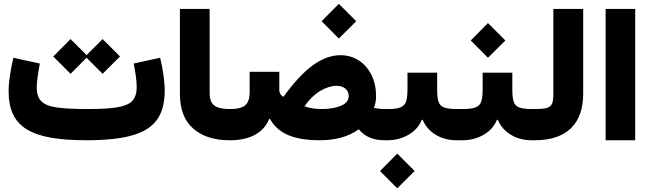

<svg xmlns="http://www.w3.org/2000/svg" viewBox="-20 -748 3468 1024"><path d="M692.9 -409.2C697.3 -388.2 701.2 -365.7 704.6 -342.3C707.5 -318.8 709 -299.3 709 -284.2C709 -250.5 700.7 -225.6 684.6 -209C651.9 -175.3 577.6 -166.5 442.4 -166.5C375 -166.5 321.8 -169.4 283.2 -174.8C205.6 -186 175.8 -216.3 175.8 -282.7C175.8 -297.9 177.7 -317.4 181.2 -341.3C184.6 -365.2 188 -387.7 192.4 -409.2L51.3 -439.9C37.1 -378.9 25.9 -313 25.9 -262.7C25.9 -68.4 144 0 442.4 0C541.5 0 622.1 -8.3 683.1 -25.4C805.2 -59.1 858.4 -133.8 858.4 -264.2C858.4 -314.5 849.1 -379.4 834 -439.9ZM356.4 -354.5 441.9 -439.9 527.3 -354.5 620.1 -446.8 527.3 -539.6 441.9 -454.1 356.4 -539.6 264.2 -446.8Z M939.5 -248C939.5 -166 962.9 -104 1010.3 -62.5C1057.1 -21 1122.1 0 1204.6 0H1205.1V-166.5H1204.6C1166 -166.5 1138.7 -172.9 1122.6 -185.5C1106.4 -197.8 1098.1 -220.2 1098.1 -252V-700.2H939.5Z M1787.1 -542.5 1879.9 -634.8 1787.1 -727.5 1695.3 -634.8ZM1311.5 -255.4C1311.5 -224.6 1304.2 -202.1 1289.6 -188C1274.4 -173.8 1247.1 -166.5 1207.5 -166.5H1205.1C1189 -166.5 1182.6 -142.6 1182.6 -84C1182.6 -23.9 1189 0 1205.1 0H1207.5C1312.5 0 1385.7 -39.1 1415.5 -113.8H1419.9C1463.4 -35.2 1547.4 0 1686.5 0C1770.5 0 1839.4 -19.5 1893.6 -58.6C1924.8 -19.5 1970.2 0 2030.3 0H2030.8V-166.5H2030.3C2010.3 -166.5 1991.2 -168.9 1974.1 -172.9C1981.4 -191.9 1985.8 -211.9 1985.8 -233.9C1985.8 -275.9 1978 -313.5 1961.9 -346.7C1929.7 -413.1 1870.1 -453.6 1795.9 -453.6C1700.2 -453.6 1603 -386.2 1491.7 -231.4C1481.9 -237.3 1474.1 -243.7 1469.7 -261.2V-365.2H1311.5ZM1774.9 -290.5C1814 -290.5 1839.8 -268.6 1839.8 -235.8C1839.8 -212.9 1826.2 -195.3 1798.8 -184.1C1771 -172.4 1737.3 -166.5 1697.8 -166.5C1661.1 -166.5 1629.9 -171.4 1604 -181.2C1628.9 -217.3 1657.2 -244.6 1688 -263.2C1718.8 -281.2 1748 -290.5 1774.9 -290.5Z M2311.5 -360.4H2153.3V-272.5C2153.3 -244.1 2150.9 -222.2 2146 -207C2135.7 -176.3 2107.9 -166.5 2047.4 -166.5H2030.8C2014.6 -166.5 2008.3 -142.6 2008.3 -84C2008.3 -24.9 2014.6 0 2030.8 0H2047.4C2087.9 0 2125 -9.8 2158.7 -29.3C2192.4 -48.8 2215.8 -75.2 2229.5 -108.9H2234.4C2248.5 -75.2 2271.5 -48.8 2303.7 -29.3C2335.9 -9.8 2372.6 0 2414.1 0H2431.6V-166.5H2415C2384.8 -166.5 2362.3 -169.4 2347.7 -175.3C2318.4 -186.5 2311.5 -215.3 2311.5 -272.5ZM2098.6 256.3 2191.4 164.1 2098.6 71.3 2006.8 164.1Z M2712.4 -360.4H2554.2V-272.5C2554.2 -244.1 2551.8 -222.2 2546.9 -207C2536.6 -176.3 2508.8 -166.5 2448.2 -166.5H2431.6C2415.5 -166.5 2409.2 -142.6 2409.2 -84C2409.2 -24.9 2415.5 0 2431.6 0H2448.2C2488.8 0 2525.9 -9.8 2559.6 -29.3C2593.3 -48.8 2616.7 -75.2 2630.4 -108.9H2635.3C2649.4 -75.2 2672.4 -48.8 2704.6 -29.3C2736.8 -9.8 2773.4 0 2814.9 0H2832.5V-166.5H2815.9C2785.6 -166.5 2763.2 -169.4 2748.5 -175.3C2719.2 -186.5 2712.4 -215.3 2712.4 -272.5ZM2582.5 -439.9 2675.3 -532.2 2582.5 -625 2490.7 -532.2Z M2832.5 -166.5C2825.7 -166.5 2820.3 -161.1 2815.9 -150.4C2811.5 -139.2 2809.6 -117.2 2809.6 -84C2809.6 -50.3 2811.5 -28.3 2815.9 -17.1C2820.3 -5.9 2825.7 0 2832.5 0C3002.9 0 3090.3 -88.4 3090.3 -248V-700.2H2931.2V-248C2931.2 -179.2 2918.5 -166.5 2832.5 -166.5Z M3367.7 -700.2H3210V0H3367.7Z"/></svg>

Font: Estedad ExtraBold
Style: Regular
Weight: 800
Designer: Amin Abedi
Version: Version 7.3